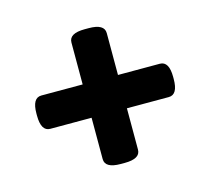

<svg xmlns="http://www.w3.org/2000/svg" viewBox="-76 -562 712 651"><g transform="rotate(-15 280.0 -236.5)"><path d="M272 0Q217 0 217 -32V-177H72Q40 -177 40 -232V-239Q40 -294 72 -294H217V-441Q217 -473 272 -473H286Q341 -473 341 -441V-294H488Q520 -294 520 -239V-232Q520 -177 488 -177H341V-32Q341 0 286 0Z"/></g></svg>

Font: Asap ExtraBold
Style: Regular
Weight: 800
Designer: Pablo Cosgaya
Foundry: Omnibus-Type
Version: Version 3.001; ttfautohint (v1.8.4.7-5d5b)